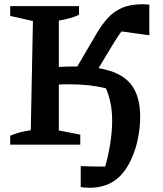

<svg xmlns="http://www.w3.org/2000/svg" viewBox="-20 -681 768 904"><path d="M28 0V-42Q70 -60 125 -68L135 -582L28 -606V-652H352V-611Q312 -593 257 -584V-366Q297 -368 329 -368Q337 -368 344 -368L433 -520Q458 -563 486 -594.5Q514 -626 553.5 -643.5Q593 -661 651 -661Q665 -661 683 -659V-515L552 -533Q536 -512 517 -481L444 -360Q547 -343 593.5 -288Q640 -233 640 -131Q640 -80 629 -26.5Q618 27 597 71Q566 138 518 170.5Q470 203 403 203Q382 203 360 200V101Q381 102 401.5 102.5Q422 103 443 103Q459 103 475 103Q489 57 498.5 -2Q508 -61 508 -114Q508 -160 500 -197.5Q492 -235 479 -265Q404 -284 310 -284Q298 -284 285 -284Q272 -284 257 -283V-67L358 -47V0Z"/></svg>

Font: Piazzolla SemiBold
Style: Regular
Weight: 600
Designer: Juan Pablo del Peral
Foundry: Huerta Tipografica
Version: Version 1.330